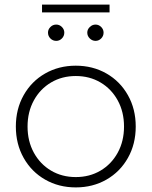

<svg xmlns="http://www.w3.org/2000/svg" viewBox="-20 -812 660 836"><path d="M176.5 -30C216.2 -7.3 260.7 4 310 4C359.3 4 403.8 -7.3 443.5 -30C483.2 -52.7 514.3 -84.2 537 -124.5C559.7 -164.8 571 -210.3 571 -261C571 -311.7 559.7 -357.2 537 -397.5C514.3 -437.8 483.2 -469.3 443.5 -492C403.8 -514.7 359.3 -526 310 -526C260.7 -526 216.2 -514.7 176.5 -492C136.8 -469.3 105.7 -437.8 83 -397.5C60.3 -357.2 49 -311.7 49 -261C49 -210.3 60.3 -164.8 83 -124.5C105.7 -84.2 136.8 -52.7 176.5 -30ZM417.5 -69C385.8 -50.3 350 -41 310 -41C270 -41 234.2 -50.3 202.5 -69C170.8 -87.7 145.8 -113.7 127.5 -147C109.2 -180.3 100 -218.3 100 -261C100 -303.7 109.2 -341.7 127.5 -375C145.8 -408.3 170.8 -434.3 202.5 -453C234.2 -471.7 270 -481 310 -481C350 -481 385.8 -471.7 417.5 -453C449.2 -434.3 474.2 -408.3 492.5 -375C510.8 -341.7 520 -303.7 520 -261C520 -218.3 510.8 -180.3 492.5 -147C474.2 -113.7 449.2 -87.7 417.5 -69ZM199.5 -644.5C206.5 -637.5 215 -634 225 -634C234.3 -634 242.5 -637.5 249.5 -644.5C256.5 -651.5 260 -660 260 -670C260 -679.3 256.5 -687.5 249.5 -694.5C242.5 -701.5 234.3 -705 225 -705C215 -705 206.5 -701.5 199.5 -694.5C192.5 -687.5 189 -679.3 189 -670C189 -660 192.5 -651.5 199.5 -644.5ZM371 -644.5C378.3 -637.5 386.7 -634 396 -634C405.3 -634 413.5 -637.5 420.5 -644.5C427.5 -651.5 431 -660 431 -670C431 -679.3 427.5 -687.5 420.5 -694.5C413.5 -701.5 405.3 -705 396 -705C386.7 -705 378.3 -701.5 371 -694.5C363.7 -687.5 360 -679.3 360 -670C360 -660 363.7 -651.5 371 -644.5ZM163 -792V-758H457V-792Z"/></svg>

Font: Montserrat Custom ExtraLight
Style: Regular
Weight: 300
Designer: Julieta Ulanovsky
Foundry: Julieta Ulanovsky
Version: Version 7.200